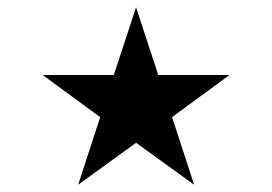

<svg xmlns="http://www.w3.org/2000/svg" viewBox="-20 -697 741 523"><path d="M96.2 -492.7H290L350.6 -677.2L411.1 -492.7H605L448.7 -377.9L508.8 -193.8L350.6 -308.1L192.9 -193.8L252.9 -377.9Z"/></svg>

Font: Vazir Light FD-UI
Style: Light-FD-UI
Weight: 300
Designer: Saber Rastikerdar
Foundry: Saber Rastikerdar
Version: Version 30.1.0